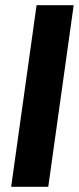

<svg xmlns="http://www.w3.org/2000/svg" viewBox="-20 -720 306 740"><path d="M264 -700 166 0H23L121 -700Z"/></svg>

Font: Pathway Extreme Condensed
Style: Bold Italic
Weight: 700
Width: 3
Italic angle: -8°
Version: Version 1.001;gftools[0.9.26]